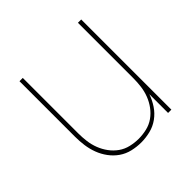

<svg xmlns="http://www.w3.org/2000/svg" viewBox="-142 -648 783 783"><g transform="rotate(-45 250.0 -256.0)"><path d="M247 8Q221 8 195.5 2Q170 -4 149 -18.5Q128 -33 112.5 -54Q97 -75 88 -99Q79 -123 75.5 -148.5Q72 -174 72 -200V-520H91V-200Q91 -177 94 -153.5Q97 -130 105.5 -108Q114 -86 128 -67Q142 -48 161 -34.5Q180 -21 203.5 -15.5Q227 -10 250 -10Q273 -10 296.5 -15.5Q320 -21 339 -34.5Q358 -48 372 -67Q386 -86 394.5 -108Q403 -130 406 -153.5Q409 -177 409 -200V-520H428V0H409V-108Q400 -82 385 -59.5Q370 -37 348 -21Q326 -5 299.5 1.5Q273 8 247 8Z"/></g></svg>

Font: Iosevka SS04 Thin
Style: Regular
Weight: 100
Monospace: yes
Designer: Belleve Invis
Foundry: Belleve Invis
Version: Version 19.0.0; ttfautohint (v1.8.4)